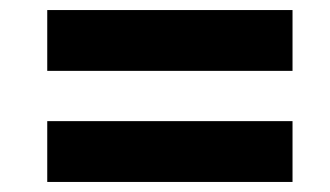

<svg xmlns="http://www.w3.org/2000/svg" viewBox="-20 -507 656 382"><path d="M74 -487H562V-366H74ZM74 -266H562V-145H74Z"/></svg>

Font: Kufam ExtraBold
Style: Italic
Weight: 800
Italic angle: -11°
Designer: Artur Schmal
Foundry: Original Type
Version: Version 1.301; ttfautohint (v1.8.3)